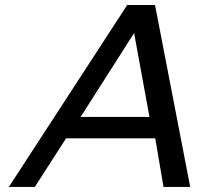

<svg xmlns="http://www.w3.org/2000/svg" viewBox="-20 -742 790 762"><path d="M573.2 -277.8 512.2 -610.8 299.8 -277.8ZM734.9 0H628.9L596.2 -192.9H242.2L118.2 0H15.1L484.9 -722.2H595.2Z"/></svg>

Font: Perun
Style: Italic
Weight: 400
Italic angle: -12°
Foundry: Stefan Peev, Context Ltd
Version: Version 001.000